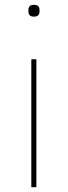

<svg xmlns="http://www.w3.org/2000/svg" viewBox="-20 -777 282 797"><path d="M98 -729V-736Q98 -757 121 -757Q144 -757 144 -736V-729Q144 -708 121 -708Q98 -708 98 -729ZM131 0H110V-531H131Z"/></svg>

Font: IBM Plex Sans JP Thin
Style: Regular
Weight: 100
Designer: Mike Abbink; Paul van der Laan; Pieter van Rosmalen; Wujin Sim; Yejin Wi; Jinhee Kim; Boomi Park; Yona Kim; Kichan Ma
Foundry: Sandoll Inc.
Version: Version 1.001